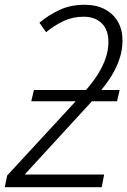

<svg xmlns="http://www.w3.org/2000/svg" viewBox="-23 -784 533 804"><path d="M-3 0 7 -49 294 -360H108L119 -407H337Q365 -439 385.5 -471Q406 -503 418.5 -537.5Q431 -572 431 -609Q431 -659 403 -686.5Q375 -714 327 -714Q282 -714 243.5 -696Q205 -678 170 -649L142 -689Q182 -722 227.5 -743Q273 -764 331 -764Q381 -764 416.5 -745Q452 -726 471 -692.5Q490 -659 490 -615Q490 -577 478.5 -541Q467 -505 447 -471.5Q427 -438 401 -407H478L467 -360H362L82 -55V-53H413L403 0Z"/></svg>

Font: Noto Sans Display Light
Style: Italic
Weight: 300
Italic angle: -12°
Designer: Monotype Design Team
Foundry: Monotype Imaging Inc.
Version: Version 2.003